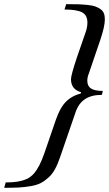

<svg xmlns="http://www.w3.org/2000/svg" viewBox="-133 -749 525 925"><path d="M-112.8 155.8 -105.5 129.9Q-71.8 129.9 -48.1 126Q-24.4 122.1 -4.6 113.3Q15.1 104.5 29.8 87.6Q44.4 70.8 56.4 47.6Q68.4 24.4 80.6 -10.3L126.5 -144Q147.5 -208 164.6 -233.4Q195.3 -282.7 255.4 -298.3L257.8 -304.7Q209 -318.4 209 -367.2Q209 -386.7 236.8 -470.2L277.3 -587.4Q288.1 -615.7 288.1 -640.1Q288.1 -676.3 262.2 -689.7Q236.3 -703.1 177.7 -703.1L186 -729Q221.2 -729 243.7 -728.3Q266.1 -727.5 289.6 -725.1Q313 -722.7 326.4 -717.8Q339.8 -712.9 351.3 -704.8Q362.8 -696.8 367.4 -684.8Q372.1 -672.9 372.1 -655.8Q372.1 -621.1 350.1 -556.6L294.4 -393.1Q287.6 -377 287.6 -359.9Q287.6 -334 305.7 -322.5Q323.7 -311 362.3 -311L357.9 -292Q307.6 -292 276.6 -271.5Q245.6 -251 231 -208L157.2 6.3Q145.5 41 132.1 65.7Q118.7 90.3 100.1 106.9Q81.5 123.5 63 133.1Q44.4 142.6 14.9 147.7Q-14.6 152.8 -42 154.3Q-69.3 155.8 -112.8 155.8Z"/></svg>

Font: Elstob 14pt Medium
Style: Italic
Weight: 500
Italic angle: -20°
Designer: Peter S. Baker
Version: Version 1.015